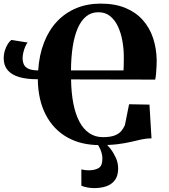

<svg xmlns="http://www.w3.org/2000/svg" viewBox="-20 -772 910 1036"><path d="M786.5 -207.5 797.5 -25.5Q770.5 -25.5 744.5 -19.8Q718.5 -14 688 -6.8Q657.5 0.5 616.8 5.8Q576 11 519 11Q417 11 342.5 -31.2Q268 -73.5 226.8 -153Q185.5 -232.5 184 -344.5Q125.5 -344 84.2 -356Q43 -368 21.5 -393.2Q0 -418.5 0 -456.5Q0 -480 6.5 -500.2Q13 -520.5 22.5 -535.2Q32 -550 41.5 -556.5L129 -542.5Q122 -534.5 115.8 -519.5Q109.5 -504.5 105.8 -488Q102 -471.5 102 -458Q102 -439.5 108.5 -424.8Q115 -410 133 -401.2Q151 -392.5 186 -392Q191.5 -476 217.8 -543Q244 -610 288 -656.5Q332 -703 391.5 -727.8Q451 -752.5 523 -752.5Q600.5 -752.5 657 -729Q713.5 -705.5 750.8 -663.5Q788 -621.5 806.2 -566Q824.5 -510.5 825.5 -446.5Q825.5 -436.5 824.8 -416.8Q824 -397 822.2 -376.2Q820.5 -355.5 817.5 -342.5L363.5 -343.5Q364.5 -271 375.8 -213.5Q387 -156 408.5 -115.5Q430 -75 461.8 -53.5Q493.5 -32 535 -32Q575.5 -32 599 -41.2Q622.5 -50.5 634.8 -65.5Q647 -80.5 654 -97L676.5 -209.5ZM363 -392H646.5Q647 -400.5 647.5 -416Q648 -431.5 648 -447.5Q648 -463.5 648 -472Q647.5 -512 640 -553.2Q632.5 -594.5 616.5 -629Q600.5 -663.5 574.5 -684.8Q548.5 -706 511 -706Q472.5 -706 445 -683.5Q417.5 -661 399.5 -619.8Q381.5 -578.5 372.5 -520.8Q363.5 -463 363 -392ZM488 243Q470.5 243 451.5 239.5Q432.5 236 419 230V142Q428.5 144.5 439.8 145.8Q451 147 457.5 147Q490.5 147 511.5 135.2Q532.5 123.5 532.5 83Q532.5 67 527.5 50.8Q522.5 34.5 515.2 21Q508 7.5 501 0H530H547Q559 9 575.5 30Q592 51 605 79.2Q618 107.5 617.5 139.5Q617 176.5 600.5 199.2Q584 222 555 232.5Q526 243 488 243Z"/></svg>

Font: Merriweather 96pt ExtraBold
Style: Regular
Weight: 800
Version: Version 2.100